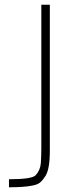

<svg xmlns="http://www.w3.org/2000/svg" viewBox="-20 -720 320 813"><path d="M191 -700V-81Q191 -3 172 26Q161 43 150 52.5Q139 62 116 66Q82 73 18 73V39Q115 39 131 22Q151 0 153 -30.5Q155 -61 155 -96V-700Z"/></svg>

Font: Titillium Web[RUS by Daymarius]
Style: Regular
Weight: 200
Designer: Cyrillization by Daymarius
Foundry: Cyrillization by Daymarius
Version: Version 1.002 September 11, 2018